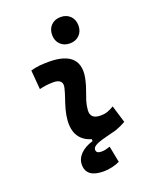

<svg xmlns="http://www.w3.org/2000/svg" viewBox="-173 -853 931 1157"><g transform="rotate(-20 293.0 -274.5)"><path d="M288.6 207Q176.8 207 176.8 124.5Q176.8 86.9 205.6 57.4Q234.4 27.8 286.1 12.2V-14.6L403.8 -9.3L415.5 4.9Q373.5 15.1 343.8 23.9Q314 32.7 298.3 43Q282.7 53.2 282.7 67.4Q282.7 90.3 316.4 90.3Q329.6 90.3 343.5 87.2Q357.4 84 371.6 79.1L392.1 183.6Q371.1 193.8 342.8 200.4Q314.5 207 288.6 207ZM360.4 -587.4Q322.8 -587.4 299.3 -610.8Q275.9 -634.3 275.9 -671.9Q275.9 -709.5 299.3 -732.9Q322.8 -756.3 360.4 -756.3Q397.9 -756.3 421.4 -732.9Q444.8 -709.5 444.8 -671.9Q444.8 -634.3 421.4 -610.8Q397.9 -587.4 360.4 -587.4ZM471.7 -142.6 505.4 -31.2Q475.6 -14.2 442.4 -2.2Q409.2 9.8 366.2 9.8Q272.5 9.8 227.3 -31.7Q182.1 -73.2 187 -153.3Q189.5 -188 198.5 -221.2Q207.5 -254.4 218.5 -285.6Q229.5 -316.9 236.3 -345.2Q243.7 -373 230.5 -387.5Q217.3 -401.9 184.6 -401.9Q138.2 -401.9 95.2 -390.6L85 -513.7Q113.8 -522 142.6 -524.7Q171.4 -527.3 200.2 -527.3Q307.6 -527.3 350.3 -481.4Q393.1 -435.5 371.1 -345.2Q363.8 -313.5 353.3 -285.9Q342.8 -258.3 334.2 -231Q325.7 -203.6 323.2 -172.4Q319.3 -115.7 385.3 -115.7Q409.7 -115.7 428 -121.8Q446.3 -127.9 471.7 -142.6Z"/></g></svg>

Font: Cascadia Mono NF
Style: Italic
Weight: 400
Italic angle: -10°
Monospace: yes
Designer: Aaron Bell
Foundry: Saja Typeworks
Version: Version 2404.023